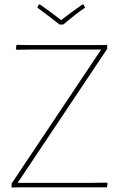

<svg xmlns="http://www.w3.org/2000/svg" viewBox="-20 -839 547 860"><path d="M354 -819 361 -805Q314 -772 263 -729H247Q181 -781 147 -805L154 -819H159Q205 -787 254 -749Q303 -787 349 -819ZM460 -638V-620L59 -20H390L458 -21L462 -16L459 0H68L32 1V-17L433 -617H113L55 -616L51 -621L54 -638L119 -637H423Z"/></svg>

Font: Alegreya Sans SC Thin
Style: Regular
Weight: 100
Designer: Juan Pablo del Peral
Foundry: Huerta Tipografica
Version: Version 2.007